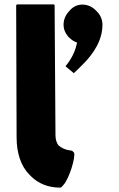

<svg xmlns="http://www.w3.org/2000/svg" viewBox="-20 -852 543 879"><path d="M301 -806 295 -799C281 -784 271 -763 271 -739C271 -718 279 -700 291 -686L292 -685V-684L298 -679C306 -671 317 -663 328 -659L333 -657L332 -653C321 -600 291 -562 280 -549L283 -546L318 -517C329 -527 340 -538 352 -550L359 -557C408 -606 449 -667 449 -739C449 -763 439 -784 424 -799L417 -806C402 -821 381 -831 357 -831C334 -831 315 -821 301 -806ZM265 1 271 -6C296 -33 327 -132 319 -153L311 -161L310 -162C304 -163 271 -165 249 -186H248C240 -197 234 -212 234 -232L230 -828L227 -832H58L54 -828L56 -223C56 -149 77 -90 115 -52L122 -45C155 -12 200 7 256 7C258 7 262 5 265 1Z"/></svg>

Font: Hussar Woodtype
Style: Bd
Weight: 900
Foundry: Cannot Into Space Fonts
Version: Version 1.07